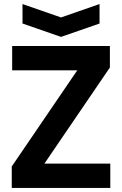

<svg xmlns="http://www.w3.org/2000/svg" viewBox="-20 -927 602 947"><path d="M38 0V-106L361 -580H40V-700H522V-594L199 -120H524V0ZM471 -907V-811L281 -745L91 -811V-907L281 -841Z"/></svg>

Font: Tektur SemiBold
Style: Regular
Weight: 600
Designer: Adam Jagosz
Foundry: Adam Jagosz
Version: Version 1.005;gftools[0.9.30]